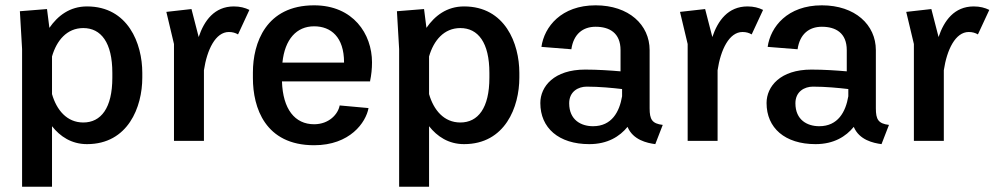

<svg xmlns="http://www.w3.org/2000/svg" viewBox="-20 -537 3792 732"><path d="M522.5 -259.2C522.5 -370.8 468.3 -512.5 311.7 -512.5C245.8 -512.5 200 -476.7 168.3 -430.8L159.2 -502.5L55.8 -494.2L64.2 -350V175H178.3V-55.8C209.2 -16.7 252.5 12.5 311.7 12.5C468.3 12.5 522.5 -129.2 522.5 -240.8ZM178.3 -178.3V-321.7C195.8 -382.5 235 -430 297.5 -430C365 -430 408.3 -375 408.3 -259.2V-240.8C408.3 -125 365 -70 297.5 -70C235 -70 195.8 -117.5 178.3 -178.3Z M614.2 -491.7 643.3 -369.2V0H757.5V-269.2C769.2 -347.5 801.7 -415 852.5 -415C866.7 -415 877.5 -411.7 887.5 -405.8L930.8 -499.2C914.2 -507.5 895 -512.5 871.7 -512.5C797.5 -512.5 758.3 -458.3 737.5 -395.8L710 -502.5Z M944.2 -239.2C944.2 -126.7 990.8 16.7 1177.5 16.7C1314.2 16.7 1375 -70 1385 -125L1275 -135C1269.2 -102.5 1235 -63.3 1177.5 -63.3C1104.2 -63.3 1058.3 -120.8 1055 -226.7H1390.8H1391.7L1390.8 -227.5C1395.8 -250.8 1398.3 -275 1398.3 -299.2C1398.3 -407.5 1326.7 -516.7 1177.5 -516.7C994.2 -516.7 944.2 -373.3 944.2 -260.8ZM1056.7 -298.3C1065.8 -387.5 1110.8 -436.7 1177.5 -436.7C1241.7 -436.7 1291.7 -395.8 1291.7 -299.2V-298.3Z M1960 -259.2C1960 -370.8 1905.8 -512.5 1749.2 -512.5C1683.3 -512.5 1637.5 -476.7 1605.8 -430.8L1596.7 -502.5L1493.3 -494.2L1501.7 -350V175H1615.8V-55.8C1646.7 -16.7 1690 12.5 1749.2 12.5C1905.8 12.5 1960 -129.2 1960 -240.8ZM1615.8 -178.3V-321.7C1633.3 -382.5 1672.5 -430 1735 -430C1802.5 -430 1845.8 -375 1845.8 -259.2V-240.8C1845.8 -125 1802.5 -70 1735 -70C1672.5 -70 1633.3 -117.5 1615.8 -178.3Z M2040 -144.2C2040 -49.2 2110 12.5 2226.7 12.5C2296.7 12.5 2342.5 -16.7 2372.5 -53.3C2393.3 -3.3 2446.7 8.3 2478.3 12.5L2506.7 -60.8C2465.8 -65.8 2456.7 -81.7 2456.7 -124.2V-345.8C2456.7 -442.5 2377.5 -516.7 2250.8 -516.7C2120 -516.7 2055 -435 2044.2 -358.3L2158.3 -349.2C2166.7 -407.5 2202.5 -435 2250.8 -435C2303.3 -435 2345.8 -411.7 2345.8 -345.8V-265C2307.5 -268.3 2259.2 -271.7 2210.8 -271.7C2092.5 -271.7 2040 -207.5 2040 -144.2ZM2351.7 -197.5V-170C2341.7 -110.8 2312.5 -55.8 2240.8 -55.8C2195.8 -55.8 2150 -79.2 2150 -143.3C2150 -188.3 2185 -206.7 2216.7 -206.7C2265.8 -206.7 2315.8 -201.7 2351.7 -197.5Z M2572.5 -491.7 2601.7 -369.2V0H2715.8V-269.2C2727.5 -347.5 2760 -415 2810.8 -415C2825 -415 2835.8 -411.7 2845.8 -405.8L2889.2 -499.2C2872.5 -507.5 2853.3 -512.5 2830 -512.5C2755.8 -512.5 2716.7 -458.3 2695.8 -395.8L2668.3 -502.5Z M2902.5 -144.2C2902.5 -49.2 2972.5 12.5 3089.2 12.5C3159.2 12.5 3205 -16.7 3235 -53.3C3255.8 -3.3 3309.2 8.3 3340.8 12.5L3369.2 -60.8C3328.3 -65.8 3319.2 -81.7 3319.2 -124.2V-345.8C3319.2 -442.5 3240 -516.7 3113.3 -516.7C2982.5 -516.7 2917.5 -435 2906.7 -358.3L3020.8 -349.2C3029.2 -407.5 3065 -435 3113.3 -435C3165.8 -435 3208.3 -411.7 3208.3 -345.8V-265C3170 -268.3 3121.7 -271.7 3073.3 -271.7C2955 -271.7 2902.5 -207.5 2902.5 -144.2ZM3214.2 -197.5V-170C3204.2 -110.8 3175 -55.8 3103.3 -55.8C3058.3 -55.8 3012.5 -79.2 3012.5 -143.3C3012.5 -188.3 3047.5 -206.7 3079.2 -206.7C3128.3 -206.7 3178.3 -201.7 3214.2 -197.5Z M3435 -491.7 3464.2 -369.2V0H3578.3V-269.2C3590 -347.5 3622.5 -415 3673.3 -415C3687.5 -415 3698.3 -411.7 3708.3 -405.8L3751.7 -499.2C3735 -507.5 3715.8 -512.5 3692.5 -512.5C3618.3 -512.5 3579.2 -458.3 3558.3 -395.8L3530.8 -502.5Z"/></svg>

Font: Boon SemiBold
Style: Regular
Weight: 600
Designer: Sungsit Sawaiwan
Foundry: FontUni
Version: Version 2.0